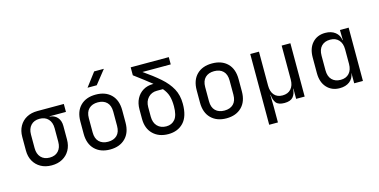

<svg xmlns="http://www.w3.org/2000/svg" viewBox="-88 -1259 3776 1913"><g transform="rotate(-15 1800.0 -302.5)"><path d="M297 10Q233 10 185.5 -16.5Q138 -43 111.5 -90Q85 -137 85 -200V-340Q85 -403 111.5 -450.5Q138 -498 185.5 -524Q233 -550 297 -550H570V-468H401V-465Q451 -461 480 -427.5Q509 -394 509 -340V-200Q509 -137 482.5 -90Q456 -43 408.5 -16.5Q361 10 297 10ZM297 -70Q354 -70 386.5 -105Q419 -140 419 -200V-340Q419 -400 386.5 -435Q354 -470 297 -470Q240 -470 207.5 -435Q175 -400 175 -340V-200Q175 -140 207.5 -105Q240 -70 297 -70Z M900 8Q801 8 742.5 -50Q684 -108 684 -212V-338Q684 -443 742 -500.5Q800 -558 900 -558Q1000 -558 1058 -500.5Q1116 -443 1116 -338V-212Q1116 -108 1057.5 -50Q999 8 900 8ZM900 -72Q959 -72 992.5 -105Q1026 -138 1026 -202V-348Q1026 -412 992.5 -445Q959 -478 900 -478Q842 -478 808 -445Q774 -412 774 -348V-202Q774 -138 808 -105Q842 -72 900 -72ZM840 -645 946 -785H1046L935 -645Z M1500 10Q1403 10 1343.5 -47.5Q1284 -105 1284 -205V-302Q1284 -365 1308.5 -412Q1333 -459 1377 -485.5Q1421 -512 1479 -512H1485Q1451 -540 1407.5 -573Q1364 -606 1308 -648V-730H1701V-655H1409Q1506 -588 1574.5 -528Q1643 -468 1679.5 -401Q1716 -334 1716 -245Q1716 -115 1657 -52.5Q1598 10 1500 10ZM1500 -70Q1557 -70 1590.5 -110.5Q1624 -151 1624 -245Q1624 -308 1610.5 -352Q1597 -396 1562 -437H1499Q1444 -437 1409 -399.5Q1374 -362 1374 -302V-205Q1374 -141 1408.5 -105.5Q1443 -70 1500 -70Z M2100 8Q2001 8 1942.5 -50Q1884 -108 1884 -212V-338Q1884 -443 1942 -500.5Q2000 -558 2100 -558Q2200 -558 2258 -500.5Q2316 -443 2316 -338V-212Q2316 -108 2257.5 -50Q2199 8 2100 8ZM2100 -72Q2159 -72 2192.5 -105Q2226 -138 2226 -202V-348Q2226 -412 2192.5 -445Q2159 -478 2100 -478Q2042 -478 2008 -445Q1974 -412 1974 -348V-202Q1974 -138 2008 -105Q2042 -72 2100 -72Z M2493 180V-550H2583V-200Q2583 -138 2613 -103Q2643 -68 2698 -68Q2754 -68 2785.5 -103Q2817 -138 2817 -200V-550H2907V0H2819V-105H2816Q2813 -52 2786 -21Q2759 10 2697 10Q2635 10 2611 -21Q2587 -52 2584 -105H2581L2583 20V180Z M3268 10Q3186 10 3135.5 -45Q3085 -100 3085 -194V-355Q3085 -450 3135 -505Q3185 -560 3268 -560Q3330 -560 3370 -529Q3410 -498 3417 -445H3420L3418 -550H3508V0H3418V-105H3417Q3410 -51 3370 -20.5Q3330 10 3268 10ZM3298 -68Q3354 -68 3386 -103Q3418 -138 3418 -200V-350Q3418 -412 3386 -447Q3354 -482 3298 -482Q3241 -482 3208 -448Q3175 -414 3175 -350V-200Q3175 -136 3208 -102Q3241 -68 3298 -68Z"/></g></svg>

Font: JetBrains Mono NL
Style: Regular
Weight: 400
Monospace: yes
Designer: Philipp Nurullin, Konstantin Bulenkov
Foundry: JetBrains
Version: Version 2.305; ttfautohint (v1.8.4.7-5d5b)